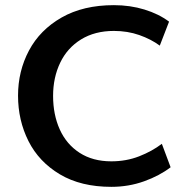

<svg xmlns="http://www.w3.org/2000/svg" viewBox="-20 -712 728 745"><path d="M50 -341Q50 -436 92.5 -516Q135 -596 219 -644Q303 -692 422 -692Q485 -692 540.5 -675Q596 -658 636 -628L600 -535Q566 -560 520.5 -576Q475 -592 422 -592Q348 -592 294.5 -559Q241 -526 213.5 -468.5Q186 -411 186 -340Q186 -267 212 -209.5Q238 -152 289 -119Q340 -86 412 -86Q470 -86 520 -105.5Q570 -125 608 -154L642 -63Q599 -30 539 -8.5Q479 13 412 13Q294 13 212.5 -35.5Q131 -84 90.5 -164.5Q50 -245 50 -341Z"/></svg>

Font: MartelSansBold
Style: Bold
Weight: 700
Designer: Dan Reynolds and Mathieu Réguer
Foundry: Dan Reynolds and Mathieu Réguer
Version: Version 1.002; ttfautohint (v1.1) -l 5 -r 5 -G 72 -x 0 -D la